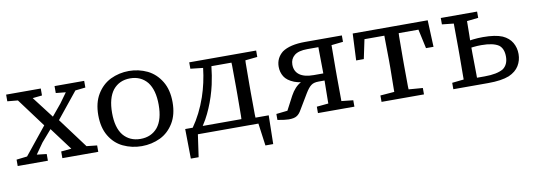

<svg xmlns="http://www.w3.org/2000/svg" viewBox="-55 -862 3771 1359"><g transform="rotate(-10 1830.5 -182.5)"><path d="M228 0H11V-36V-46L88 -55L246 -251L93 -457L18 -464V-474V-512H267V-462L199 -455L317 -301L385 -383L437 -455L366 -462V-512H579V-464L506 -456L355 -269L515 -54L590 -46V0H332V-48L406 -55L285 -217L213 -134L158 -56L228 -48Z M778 -417Q734 -360 734 -254Q734 -148 778 -93Q824 -38 901.5 -38Q979 -38 1025 -93Q1069 -148 1069 -254Q1069 -360 1025 -417Q979 -473 901.5 -473Q824 -473 778 -417ZM769 -496Q832 -526 902 -526Q972 -526 1035 -496Q1095 -466 1132 -405Q1169 -344 1169 -255Q1169 -166 1132 -105.5Q1095 -45 1036 -16Q973 14 901.5 14Q830 14 767 -16Q707 -45 671 -105.5Q635 -166 635 -255Q635 -344 672 -405Q709 -466 769 -496Z M1630 -228V-283L1629 -437Q1629 -448 1628 -458H1484Q1477 -392 1463 -328Q1444 -244 1411 -167Q1395 -129 1375 -93Q1363 -72 1350 -52H1628Q1629 -63 1629 -75ZM1728 -457Q1728 -448 1727 -438L1726 -282V-225Q1726 -193 1726.5 -150.5Q1727 -108 1727 -69Q1728 -56 1728 -45H1823L1819 161H1772H1763L1741 0H1306L1283 161H1227L1224 -52H1278Q1339 -138 1379 -253Q1412 -350 1424 -456L1334 -466V-476V-512H1815V-466Z M2255 -270V-284Q2255 -360 2253 -437Q2253 -449 2253 -459H2174Q2110 -459 2080 -434.5Q2050 -410 2050 -369Q2050 -321 2084.5 -295.5Q2119 -270 2186 -270ZM2346 -284V-228L2347 -73Q2347 -63 2347 -55L2431 -46V0H2169V-46L2253 -54V-73Q2254 -112 2254 -150.5Q2254 -189 2255 -219H2213Q2177 -219 2159 -205Q2139 -191 2115 -151L2051 -44Q2035 -15 2016 -4Q1998 8 1958 8Q1933 8 1878 -2V-36V-45L1959 -54L2011 -153Q2043 -212 2088 -236Q2062 -240 2041 -248Q1991 -268 1971.5 -300Q1952 -332 1952 -371Q1952 -433 2001 -473Q2057 -512 2167 -512H2431V-466L2347 -457Q2347 -449 2347 -439Z M2729 -227V-282Q2729 -359 2727 -437V-458H2584L2555 -320H2500L2509 -512H3048L3056 -320H3011H3002L2972 -458H2830Q2829 -448 2829 -437L2828 -282V-227L2829 -73Q2829 -63 2830 -54L2931 -46V0H2626V-46L2727 -54V-73Q2729 -151 2729 -227Z M3319 -268V-229Q3319 -153 3321 -75V-51H3377Q3466 -51 3511 -78Q3549 -106 3549 -163Q3549 -220 3516 -246Q3476 -273 3391 -273Q3363 -273 3335 -270ZM3227 -228V-284L3226 -439Q3226 -449 3226 -457L3142 -466V-476V-512H3403V-467L3321 -458V-440Q3320 -401 3320 -360Q3319 -338 3319 -320L3341 -323Q3375 -327 3412 -327Q3501 -327 3551 -306Q3597 -285 3618.5 -248Q3640 -211 3640 -165.5Q3640 -120 3617 -82Q3594 -44 3544 -22Q3488 0 3394 0H3142V-46L3226 -55Q3226 -63 3226 -73Z"/></g></svg>

Font: Early Summer Mincho Screen
Style: Regular
Weight: 400
Designer: GuiWonder
Version: Version 1.002